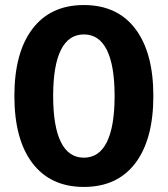

<svg xmlns="http://www.w3.org/2000/svg" viewBox="-20 -736 672 769"><path d="M315.9 12.7Q182.6 12.7 110.1 -82.3Q37.6 -177.2 37.6 -351.6Q37.6 -525.4 110.1 -620.6Q182.6 -715.8 315.9 -715.8Q449.7 -715.8 522 -620.6Q594.2 -525.4 594.2 -351.6Q594.2 -177.7 522 -82.5Q449.7 12.7 315.9 12.7ZM315.9 -104.5Q377 -104.5 408 -167Q439 -229.5 439 -351.6Q439 -473.6 408 -535.9Q377 -598.1 315.9 -598.1Q254.9 -598.1 223.9 -535.9Q192.9 -473.6 192.9 -351.6Q192.9 -229.5 223.9 -167Q254.9 -104.5 315.9 -104.5Z"/></svg>

Font: Schibsted Grotesk
Style: Bold
Weight: 700
Designer: Bakken & Baeck AS, Henrik Kongsvoll
Foundry: Schibsted ASA
Version: Version 1.100;gftools[0.9.25]